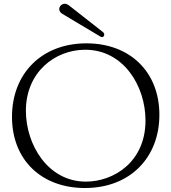

<svg xmlns="http://www.w3.org/2000/svg" viewBox="-20 -967 894 1002"><path d="M423.3 14.2C659.1 14.2 811.8 -144.9 811.8 -367.9C811.8 -592.3 657.7 -740.8 431.1 -740.8C197.4 -740.8 42.6 -583.1 42.6 -357.2C42.6 -131.4 197.4 14.2 423.3 14.2ZM115.1 -388.5C115.1 -591.6 267.8 -707.4 424.7 -707.4C625 -707.4 739.3 -517.8 739.3 -338.1C739.3 -122.2 573.9 -19.2 428.3 -19.2C228.7 -19.2 115.1 -213.8 115.1 -388.5ZM289.1 -919.7C289.1 -910.9 294 -901.3 306.1 -894.2L503.6 -776.3C506.4 -774.9 509.2 -773.4 512.1 -773.4C519.2 -773.4 524.1 -779.1 524.1 -786.2C524.1 -790.8 522 -796.2 516.3 -800.4L338.8 -939.6C331.7 -944.6 325.3 -947.4 318.2 -947.4C302.6 -947.4 289.1 -933.9 289.1 -919.7Z"/></svg>

Font: Margiela Serif Light
Style: Regular
Weight: 300
Designer: Andreas Faust, Stefan Endress
Version: Version 1.002;FEAKit 1.0